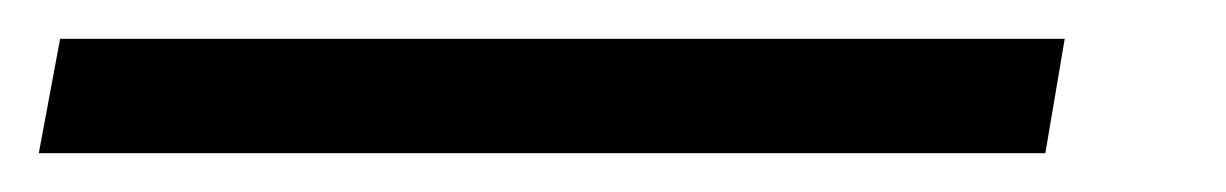

<svg xmlns="http://www.w3.org/2000/svg" viewBox="-94 104 632 99"><path d="M-63 124H455L445 183H-74Z"/></svg>

Font: KoHo Medium
Style: Italic
Weight: 500
Italic angle: -10°
Designer: Cadson Demak & Katatrad Team
Foundry: Cadson Demak Co.,Ltd.
Version: Version 1.000